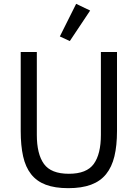

<svg xmlns="http://www.w3.org/2000/svg" viewBox="-20 -969 718 1001"><path d="M88 0ZM172 -698V-266Q172 -166 209 -114.5Q246 -63 339 -63Q432 -63 469 -114.5Q506 -166 506 -266V-698H590V-286Q590 -210 576.5 -154Q563 -98 533 -61Q503 -24 454.5 -6Q406 12 336 12Q266 12 218.5 -6Q171 -24 142 -61Q113 -98 100.5 -154Q88 -210 88 -286V-698ZM344 -755 292 -779 377 -949 450 -914Z"/></svg>

Font: Aneliza
Style: Regular
Weight: 400
Designer: Mike Abbink, Paul van der Laan, Pieter van Rosmalen
Foundry: Bold Monday
Version: Version 3.001;September 8, 2019;FontCreator 11.5.0.2425 64-b